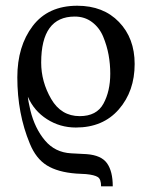

<svg xmlns="http://www.w3.org/2000/svg" viewBox="-20 -447 531 676"><path d="M454.1 -221.7Q454.1 -126 398.4 -62Q342.8 2 247.1 2Q191.4 2 145.5 -27.3Q99.6 -56.6 78.1 -106.4Q79.1 -91.8 86.9 -58.6Q102.5 4.9 138.2 47.4Q173.8 89.8 230.5 92.8L285.2 95.7Q336.9 99.6 356.9 127.9Q377 156.2 377 209H335.9Q335.9 183.6 324.2 176.3Q312.5 168.9 283.2 166L248 164.1Q183.6 159.2 145 135.3Q106.4 111.3 85 58.6Q41 -46.9 41 -174.8Q41 -284.2 95.2 -355.5Q149.4 -426.8 252 -426.8Q343.8 -426.8 398.9 -369.6Q454.1 -312.5 454.1 -221.7ZM368.2 -187.5Q368.2 -221.7 362.3 -253.9Q356.4 -286.1 343.3 -317.9Q330.1 -349.6 304.2 -369.1Q278.3 -388.7 243.2 -388.7Q125 -388.7 125 -226.6Q125 -159.2 160.2 -98.6Q195.3 -38.1 260.7 -38.1Q320.3 -38.1 344.2 -82Q368.2 -126 368.2 -187.5Z"/></svg>

Font: Crimson Text
Style: Regular
Weight: 400
Version: Version 0.13